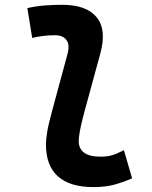

<svg xmlns="http://www.w3.org/2000/svg" viewBox="-20 -762 626 792"><path d="M366.2 9.8Q268.6 9.8 219 -34.4Q169.4 -78.6 169.4 -167.5Q169.4 -183.1 174.1 -213.9Q178.7 -244.6 193.8 -300.3L258.8 -540.5Q268.6 -577.6 253.9 -597.2Q239.3 -616.7 207 -616.7Q183.6 -616.7 159.9 -614Q136.2 -611.3 112.8 -605.5L92.8 -728.5Q128.9 -736.8 165 -739.5Q201.2 -742.2 237.3 -742.2Q336.4 -742.2 378.7 -690.9Q420.9 -639.6 393.6 -540.5L328.1 -300.3Q314 -248 309.3 -220.7Q304.7 -193.4 304.7 -182.1Q303.7 -115.7 395 -115.7Q421.9 -115.7 442.4 -121.8Q462.9 -127.9 491.2 -142.6L524.9 -26.4Q490.7 -11.2 452.9 -0.7Q415 9.8 366.2 9.8Z"/></svg>

Font: Cascadia Code PL
Style: Italic
Weight: 400
Italic angle: -10°
Monospace: yes
Designer: Aaron Bell
Foundry: Saja Typeworks
Version: Version 2404.023